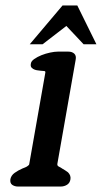

<svg xmlns="http://www.w3.org/2000/svg" viewBox="-20 -683 373 703"><path d="M286 -521 223 -588 136 -521H89L209 -663H263L333 -521ZM202 0H46Q34 0 25 -6Q16 -12 18 -27Q21 -41 33.5 -50Q46 -59 62 -66Q67 -68 72 -70Q77 -72 81 -75Q87 -79 87 -82L146 -417Q147 -423 141 -423Q135 -423 129 -424Q123 -425 117.5 -425.5Q112 -426 107 -428Q101 -430 96 -435Q91 -440 93 -450Q94 -459 105.5 -467Q117 -475 132 -481Q147 -487 163.5 -490.5Q180 -494 192 -494H230Q244 -494 252 -486.5Q260 -479 257 -464L190 -83Q189 -76 195.5 -73Q202 -70 209 -65Q214 -62 219 -59Q224 -56 229 -52Q240 -41 238 -27Q236 -13 225.5 -6.5Q215 0 202 0Z"/></svg>

Font: Jura
Style: Bold Italic
Weight: 700
Designer: Ed Merritt
Foundry: Ten by Twenty
Version: Version 1.007